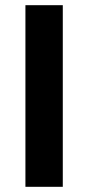

<svg xmlns="http://www.w3.org/2000/svg" viewBox="-20 -720 340 740"><path d="M78 0V-700H222V0Z"/></svg>

Font: Overpass ExtraBold
Style: Regular
Weight: 800
Designer: Delve Withrington, Dave Bailey, Thomas Jockin
Foundry: Delve Fonts LLC
Version: Version 4.000; ttfautohint (v1.8.3)